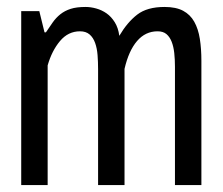

<svg xmlns="http://www.w3.org/2000/svg" viewBox="-20 -532 640 552"><path d="M262 0V-333Q262 -354 260.5 -373.5Q259 -393 253.5 -408.5Q248 -424 237.5 -433Q227 -442 210 -442Q176 -442 152.5 -414Q129 -386 117 -344V0H41V-500H93L108 -439H112Q122 -454 131.5 -467.5Q141 -481 153.5 -491Q166 -501 183 -506.5Q200 -512 226 -512Q241 -512 257 -507.5Q273 -503 286.5 -493.5Q300 -484 310 -468Q320 -452 323 -429Q346 -468 374.5 -490Q403 -512 453 -512Q486 -512 506.5 -501Q527 -490 538.5 -469.5Q550 -449 554.5 -420.5Q559 -392 559 -357V0H483V-340Q483 -361 481 -379.5Q479 -398 473.5 -412Q468 -426 458.5 -434Q449 -442 433 -442Q398 -442 374 -414Q350 -386 338 -334V0Z"/></svg>

Font: PT Mono
Style: Regular
Weight: 400
Monospace: yes
Designer: A.Korolkova, I.Chaeva
Foundry: ParaType Ltd
Version: Version 1.001W OFL